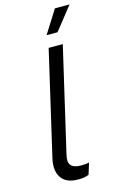

<svg xmlns="http://www.w3.org/2000/svg" viewBox="-139 -986 648 1050"><g transform="rotate(-15 184.5 -461.5)"><path d="M168 7Q99 7 72 -34.5Q45 -76 61 -143L197 -730H277L140 -140Q130 -99 146 -81Q162 -63 201 -63Q216 -63 227 -64Q238 -65 248 -67L228 -3Q212 3 199 5Q186 7 168 7ZM204 -800 286 -930H369L266 -800Z"/></g></svg>

Font: Work Sans
Style: Italic
Weight: 400
Italic angle: -13°
Designer: Wei Huang
Foundry: Wei Huang
Version: Version 2.012